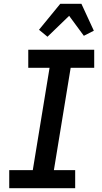

<svg xmlns="http://www.w3.org/2000/svg" viewBox="-20 -999 540 1019"><path d="M29 0V-96H154L243 -639H130V-735H480V-639H355L266 -96H379V0ZM232 -804 187 -841 300 -979H412L478 -836L425 -809L347 -915Z"/></svg>

Font: Iosevka Curly
Style: Bold Italic
Weight: 700
Italic angle: -9°
Monospace: yes
Designer: Belleve Invis
Foundry: Belleve Invis
Version: Version 22.1.2; ttfautohint (v1.8.4)